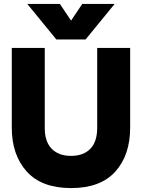

<svg xmlns="http://www.w3.org/2000/svg" viewBox="-20 -943 723 978"><path d="M119 -923H285L342 -838L399 -923H564L416 -742H267ZM40 -293V-699H208V-291Q208 -221 243.5 -185Q279 -149 342 -149Q405 -149 440 -185Q475 -221 475 -291V-699H643V-293Q643 -153 567.5 -69Q492 15 342 15Q192 15 116 -69.5Q40 -154 40 -293Z"/></svg>

Font: Readiness
Style: Bold
Weight: 700
Designer: Katatrad Team
Foundry: CadsonDemak
Version: Version 1.00;January 16, 2020;FontCreator 12.0.0.2550 64-bit